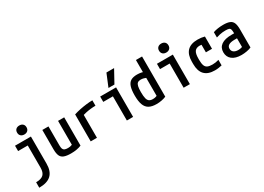

<svg xmlns="http://www.w3.org/2000/svg" viewBox="-12 -1750 4024 2929"><g transform="rotate(-30 2000.0 -285.0)"><path d="M77 124Q167 124 207 86Q247 48 247 -36V-426H77V-520H357V-44Q357 90 288.5 155Q220 220 77 220ZM287 -597Q249 -597 226.5 -618.5Q204 -640 204 -676Q204 -713 226.5 -734Q249 -755 287 -755Q325 -755 347.5 -734Q370 -713 370 -676Q370 -640 347.5 -618.5Q325 -597 287 -597Z M760 10Q683 10 638.5 -7Q594 -24 576 -65.5Q558 -107 558 -180V-520H666V-186Q666 -147 674 -125Q682 -103 703 -94Q724 -85 761 -85Q782 -85 798 -88Q814 -91 832 -98Q850 -105 875 -118L835 -50V-520H943V-22Q904 -6 859.5 2Q815 10 760 10Z M1110 -475Q1162 -492 1221 -504Q1280 -516 1338 -523Q1396 -530 1445 -530V-435Q1403 -435 1357.5 -430Q1312 -425 1269.5 -415.5Q1227 -406 1193 -393L1220 -444V0H1110Z M1747 0V-426H1577V-520H1857V0ZM1857 -570H1752L1843 -790H1978Z M2266 10Q2185 10 2135.5 -18Q2086 -46 2063.5 -107.5Q2041 -169 2041 -270Q2041 -366 2059.5 -423Q2078 -480 2119.5 -505Q2161 -530 2230 -530Q2272 -530 2310.5 -521.5Q2349 -513 2383 -495L2351 -404Q2318 -421 2292 -428Q2266 -435 2240 -435Q2206 -435 2186 -420Q2166 -405 2157.5 -368.5Q2149 -332 2149 -268Q2149 -198 2158.5 -158Q2168 -118 2191.5 -101Q2215 -84 2255 -84Q2284 -84 2308.5 -91.5Q2333 -99 2352 -112L2328 -59V-730H2436V-22Q2404 -8 2360 1Q2316 10 2266 10Z M2747 0V-426H2577V-520H2857V0ZM2787 -597Q2749 -597 2726.5 -618.5Q2704 -640 2704 -676Q2704 -713 2726.5 -734Q2749 -755 2787 -755Q2825 -755 2847.5 -734Q2870 -713 2870 -676Q2870 -640 2847.5 -618.5Q2825 -597 2787 -597Z M3295 10Q3054 10 3054 -240V-280Q3054 -530 3296 -530Q3363 -530 3419 -514V-298H3311V-499L3366 -418Q3346 -426 3324 -430Q3302 -434 3280 -434Q3218 -434 3191 -397Q3164 -360 3164 -273V-248Q3164 -186 3177 -150.5Q3190 -115 3221 -100.5Q3252 -86 3307 -86Q3336 -86 3361.5 -90Q3387 -94 3419 -103V-6Q3391 1 3359.5 5.5Q3328 10 3295 10Z M3764 10Q3659 10 3600 -36Q3541 -82 3541 -164Q3541 -247 3603 -290.5Q3665 -334 3785 -334H3882V-246H3786Q3718 -246 3684 -226Q3650 -206 3650 -165Q3650 -125 3679 -103Q3708 -81 3760 -81Q3788 -81 3813 -88Q3838 -95 3858 -109L3829 -49V-337Q3829 -380 3822.5 -402Q3816 -424 3796 -431Q3776 -438 3736 -438Q3709 -438 3684 -435.5Q3659 -433 3632 -427Q3605 -421 3570 -410V-503Q3606 -516 3651.5 -523Q3697 -530 3748 -530Q3820 -530 3861.5 -513Q3903 -496 3920 -454.5Q3937 -413 3937 -340V-22Q3904 -7 3857 1.5Q3810 10 3764 10Z"/></g></svg>

Font: M PLUS Code Latin Medium
Style: Regular
Weight: 500
Designer: Coji Morishita
Foundry: UNDERFOREST DESIGN
Version: Version 1.002; ttfautohint (v1.8.3)